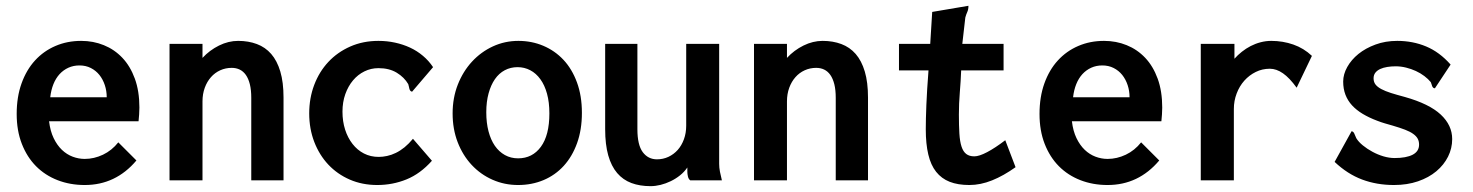

<svg xmlns="http://www.w3.org/2000/svg" viewBox="-20 -617 5040 657"><path d="M257.8 -477.1Q299.3 -477.1 335.4 -462.4Q371.6 -447.8 398.7 -419.2Q425.8 -390.6 441.4 -347.9Q457 -305.2 457 -249Q457 -236.8 456.1 -225.1Q455.1 -213.4 454.1 -202.1H147.9Q151.9 -168.5 163.6 -144.3Q175.3 -120.1 191.9 -104.2Q208.5 -88.4 228.8 -80.8Q249 -73.2 270 -73.2Q301.8 -73.2 332.3 -87.6Q362.8 -102.1 384.8 -129.9L446.8 -67.9Q376 16.1 270 16.1Q219.7 16.1 177 -0.5Q134.3 -17.1 103.3 -48.3Q72.3 -79.6 54.7 -124.8Q37.1 -169.9 37.1 -227.1Q37.1 -285.2 53.7 -331.5Q70.3 -377.9 99.9 -410.2Q129.4 -442.4 169.7 -459.7Q210 -477.1 257.8 -477.1ZM345.2 -284.2Q345.2 -306.2 338.6 -325.9Q332 -345.7 320.1 -360.6Q308.1 -375.5 290.8 -384.3Q273.4 -393.1 252 -393.1Q231.4 -393.1 214.1 -385.3Q196.8 -377.4 183.8 -363.3Q170.9 -349.1 162.8 -329.1Q154.8 -309.1 151.9 -284.2Z M560.1 0V-466.8H672.9V-418.9Q697.3 -445.3 729.5 -461.2Q761.7 -477.1 794.9 -477.1Q830.1 -477.1 858.9 -466.3Q887.7 -455.6 908 -432.4Q928.2 -409.2 939.2 -372.3Q950.2 -335.4 950.2 -283.2V0H839.8V-282.2Q839.8 -309.1 835 -328.6Q830.1 -348.1 821.3 -360.6Q812.5 -373 800.3 -378.9Q788.1 -384.8 772.9 -384.8Q752 -384.8 733.6 -376.5Q715.3 -368.2 701.9 -353Q688.5 -337.9 680.7 -316.7Q672.9 -295.4 672.9 -270V0Z M1390.1 -303.2Q1385.7 -304.2 1383.8 -306.9Q1381.8 -309.6 1380.9 -313Q1379.9 -316.4 1379.2 -320.6Q1378.4 -324.7 1377 -329.1Q1363.3 -352.5 1337.6 -368.2Q1312 -383.8 1274.9 -383.8Q1249.5 -383.8 1227.1 -372.8Q1204.6 -361.8 1188 -342Q1171.4 -322.3 1161.6 -294.9Q1151.9 -267.6 1151.9 -234.9Q1151.9 -201.7 1160.9 -173.6Q1169.9 -145.5 1186.3 -124.5Q1202.6 -103.5 1225.3 -91.8Q1248 -80.1 1275.9 -80.1Q1289.6 -80.1 1304.4 -83.3Q1319.3 -86.4 1334.5 -93.8Q1349.6 -101.1 1364.3 -113Q1378.9 -125 1393.1 -142.1L1458 -66.9Q1418.5 -22.5 1371.1 -3.2Q1323.7 16.1 1271 16.1Q1219.7 16.1 1177 -2.4Q1134.3 -21 1103.5 -53.7Q1072.8 -86.4 1055.4 -131.3Q1038.1 -176.3 1038.1 -229Q1038.1 -281.2 1055.2 -326.4Q1072.3 -371.6 1103.5 -405Q1134.8 -438.5 1178.5 -457.8Q1222.2 -477.1 1274.9 -477.1Q1304.2 -477.1 1331.5 -471.2Q1358.9 -465.3 1383.1 -454.1Q1407.2 -442.9 1427.2 -426Q1447.3 -409.2 1461.9 -387.2Z M1753.9 -477.1Q1799.3 -477.1 1838.9 -460.4Q1878.4 -443.8 1908 -412.4Q1937.5 -380.9 1954.3 -335Q1971.2 -289.1 1971.2 -231Q1971.2 -172.9 1954.6 -127Q1938 -81.1 1908.9 -49.3Q1879.9 -17.6 1839.8 -0.7Q1799.8 16.1 1752.9 16.1Q1706.1 16.1 1665.3 -2Q1624.5 -20 1594 -52.7Q1563.5 -85.4 1546.1 -130.4Q1528.8 -175.3 1528.8 -229Q1528.8 -282.2 1546.6 -327.6Q1564.5 -373 1595.2 -406.2Q1626 -439.5 1666.7 -458.3Q1707.5 -477.1 1753.9 -477.1ZM1859.9 -229Q1859.9 -267.1 1851.8 -296.4Q1843.8 -325.7 1829.1 -345.9Q1814.5 -366.2 1794.4 -376.7Q1774.4 -387.2 1751 -387.2Q1727.1 -387.2 1707.3 -376.7Q1687.5 -366.2 1673.6 -346.2Q1659.7 -326.2 1651.9 -297.6Q1644 -269 1644 -232.9Q1644 -196.8 1651.6 -167.7Q1659.2 -138.7 1673.3 -118.2Q1687.5 -97.7 1707.8 -86.4Q1728 -75.2 1752.9 -75.2Q1801.8 -75.2 1830.8 -114.7Q1859.9 -154.3 1859.9 -229Z M2440.9 -466.8V-56.2Q2440.9 -43.5 2443.6 -29.3Q2446.3 -15.1 2450.2 0H2341.8Q2335.9 -4.4 2334 -13.2Q2332 -22 2332 -28.8V-43.9Q2321.8 -28.8 2307.1 -17.1Q2292.5 -5.4 2275.4 2.9Q2258.3 11.2 2240.5 15.6Q2222.7 20 2206.1 20Q2169.4 20 2140.6 9.3Q2111.8 -1.5 2091.8 -24.9Q2071.8 -48.3 2061.3 -85.4Q2050.8 -122.6 2050.8 -174.8V-466.8H2161.1V-174.8Q2161.1 -121.1 2179.4 -96.4Q2197.8 -71.8 2228 -71.8Q2249 -71.8 2267.3 -80.3Q2285.6 -88.9 2299.1 -104Q2312.5 -119.1 2320.3 -140.4Q2328.1 -161.6 2328.1 -187V-466.8Z M2560.1 0V-466.8H2672.9V-418.9Q2697.3 -445.3 2729.5 -461.2Q2761.7 -477.1 2794.9 -477.1Q2830.1 -477.1 2858.9 -466.3Q2887.7 -455.6 2908 -432.4Q2928.2 -409.2 2939.2 -372.3Q2950.2 -335.4 2950.2 -283.2V0H2839.8V-282.2Q2839.8 -309.1 2835 -328.6Q2830.1 -348.1 2821.3 -360.6Q2812.5 -373 2800.3 -378.9Q2788.1 -384.8 2772.9 -384.8Q2752 -384.8 2733.6 -376.5Q2715.3 -368.2 2701.9 -353Q2688.5 -337.9 2680.7 -316.7Q2672.9 -295.4 2672.9 -270V0Z M3169.9 -576.2 3293.9 -597.2Q3293.9 -584.5 3290 -576.2Q3286.1 -567.9 3283.2 -557.1L3272.9 -466.8H3414.1V-376H3269Q3267.6 -339.8 3264.4 -301.3Q3261.2 -262.7 3261.2 -225.1Q3261.2 -187 3262.9 -159.7Q3264.6 -132.3 3270.3 -115.2Q3275.9 -98.1 3286.4 -90.1Q3296.9 -82 3314 -82Q3330.6 -82 3357.9 -96.4Q3385.3 -110.8 3419.9 -137.2L3455.1 -44.9Q3414.1 -15.6 3374.8 0.2Q3335.4 16.1 3296.9 16.1Q3257.8 16.1 3229.7 5.1Q3201.7 -5.9 3183.3 -29.1Q3165 -52.2 3156.5 -88.4Q3147.9 -124.5 3147.9 -174.8Q3147.9 -208.5 3149.9 -258.1Q3151.9 -307.6 3157.2 -376H3056.2V-466.8H3163.1Z M3757.8 -477.1Q3799.3 -477.1 3835.4 -462.4Q3871.6 -447.8 3898.7 -419.2Q3925.8 -390.6 3941.4 -347.9Q3957 -305.2 3957 -249Q3957 -236.8 3956.1 -225.1Q3955.1 -213.4 3954.1 -202.1H3647.9Q3651.9 -168.5 3663.6 -144.3Q3675.3 -120.1 3691.9 -104.2Q3708.5 -88.4 3728.8 -80.8Q3749 -73.2 3770 -73.2Q3801.8 -73.2 3832.3 -87.6Q3862.8 -102.1 3884.8 -129.9L3946.8 -67.9Q3876 16.1 3770 16.1Q3719.7 16.1 3677 -0.5Q3634.3 -17.1 3603.3 -48.3Q3572.3 -79.6 3554.7 -124.8Q3537.1 -169.9 3537.1 -227.1Q3537.1 -285.2 3553.7 -331.5Q3570.3 -377.9 3599.9 -410.2Q3629.4 -442.4 3669.7 -459.7Q3710 -477.1 3757.8 -477.1ZM3845.2 -284.2Q3845.2 -306.2 3838.6 -325.9Q3832 -345.7 3820.1 -360.6Q3808.1 -375.5 3790.8 -384.3Q3773.4 -393.1 3752 -393.1Q3731.4 -393.1 3714.1 -385.3Q3696.8 -377.4 3683.8 -363.3Q3670.9 -349.1 3662.8 -329.1Q3654.8 -309.1 3651.9 -284.2Z M4088.9 -466.8H4204.1V-416Q4215.3 -428.7 4229.5 -439.9Q4243.7 -451.2 4259.8 -459.5Q4275.9 -467.8 4293.7 -472.4Q4311.5 -477.1 4330.1 -477.1Q4369.6 -477.1 4405.5 -464.6Q4441.4 -452.1 4469.2 -425.8L4417 -316.9Q4392.6 -350.6 4370.1 -366.2Q4347.7 -381.8 4325.2 -381.8Q4299.3 -381.8 4277.1 -370.8Q4254.9 -359.9 4238 -341.1Q4221.2 -322.3 4211.7 -297.1Q4202.1 -272 4202.1 -244.1V0H4088.9Z M4890.1 -314.9Q4886.2 -314.9 4884 -317.1Q4881.8 -319.3 4880.6 -322.5Q4879.4 -325.7 4878.4 -329.3Q4877.4 -333 4876 -335.9Q4867.2 -346.7 4854 -356.7Q4840.8 -366.7 4825 -374Q4809.1 -381.3 4791.3 -385.7Q4773.4 -390.1 4755.9 -390.1Q4740.7 -390.1 4727.1 -387.9Q4713.4 -385.7 4702.9 -380.9Q4692.4 -376 4686.3 -368.2Q4680.2 -360.4 4680.2 -349.1Q4680.2 -336.4 4686.8 -327.9Q4693.4 -319.3 4706.5 -312.3Q4719.7 -305.2 4739.7 -298.8Q4759.8 -292.5 4787.1 -285.2Q4870.6 -261.7 4909.9 -225.1Q4949.2 -188.5 4949.2 -141.1Q4949.2 -109.4 4935.1 -81.1Q4920.9 -52.7 4895 -31Q4869.1 -9.3 4832.3 3.4Q4795.4 16.1 4750 16.1Q4690.9 16.1 4640.9 -2.7Q4590.8 -21.5 4546.9 -63L4605 -168Q4610.8 -167 4613.8 -160.9Q4616.7 -154.8 4621.1 -144Q4628.9 -131.3 4643.6 -119.4Q4658.2 -107.4 4676.3 -97.7Q4694.3 -87.9 4714.1 -82Q4733.9 -76.2 4752 -76.2Q4792 -76.2 4814 -87.6Q4835.9 -99.1 4835.9 -122.1Q4835.9 -133.8 4831.1 -142.6Q4826.2 -151.4 4815.7 -158.9Q4805.2 -166.5 4788.1 -173.1Q4771 -179.7 4746.1 -187Q4732.4 -190.9 4719 -194.8Q4705.6 -198.7 4691.9 -204.1Q4664.6 -214.4 4643.1 -227.3Q4621.6 -240.2 4606.7 -256.3Q4591.8 -272.5 4584 -292.7Q4576.2 -313 4576.2 -337.9Q4576.2 -362.8 4590.1 -387.7Q4604 -412.6 4628.4 -432.4Q4652.8 -452.1 4686.8 -464.6Q4720.7 -477.1 4761.2 -477.1Q4814.5 -477.1 4860.1 -458Q4905.8 -439 4943.8 -396Z"/></svg>

Font: InconsolataGo
Style: Bold
Weight: 700
Designer: Raph Levien, Kirill Tkachev(cyreal.org)
Foundry: Raph Levien, Kirill Tkachev(cyreal.org)
Version: Version 1.015; ttfautohint (v0.92) -l 8 -r 50 -G 200 -x 14 -